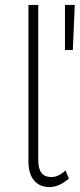

<svg xmlns="http://www.w3.org/2000/svg" viewBox="-20 -762 325 783"><path d="M189 -40Q219 -40 247 -67L261 -34Q221 1 182 1Q142 1 119 -26Q96 -53 96 -104V-742H136V-108Q136 -40 189 -40ZM245 -742H285L277 -558H245Z"/></svg>

Font: Argentum Sans ExtraLight
Style: Regular
Weight: 275
Designer: Julieta Ulanovsky (Modified by Cristiano Sobral)
Foundry: Julieta Ulanovsky
Version: Version 1.000; ttfautohint (v1.5.65-e2d9)